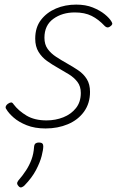

<svg xmlns="http://www.w3.org/2000/svg" viewBox="-20 -539 519 834"><path d="M178 19Q131 19 96 5Q61 -9 39 -28.5Q17 -48 8 -64Q3 -70 5 -76.5Q7 -83 14 -88Q23 -94 28.5 -94Q34 -94 39 -86Q60 -58 95 -37Q130 -16 182 -16Q221 -16 255 -29.5Q289 -43 310 -69.5Q331 -96 331 -135Q331 -164 316.5 -183Q302 -202 279.5 -216Q257 -230 232 -244Q207 -258 184.5 -274Q162 -290 147.5 -313.5Q133 -337 133 -371Q133 -420 158 -452.5Q183 -485 223 -502Q263 -519 311 -519Q352 -519 383 -506.5Q414 -494 435 -477Q456 -460 465 -444Q469 -438 467 -433Q465 -428 457 -423Q451 -419 445.5 -420Q440 -421 435 -426Q408 -455 378 -470Q348 -485 305 -485Q250 -485 211.5 -457Q173 -429 173 -375Q173 -346 187 -326.5Q201 -307 224 -292Q247 -277 272 -263Q297 -249 320 -233.5Q343 -218 357 -195.5Q371 -173 371 -140Q371 -90 345 -54Q319 -18 275 0.5Q231 19 178 19ZM61 270Q55 264 54.5 258.5Q54 253 59 246Q79 223 93.5 200.5Q108 178 117 153.5Q126 129 128 99Q129 88 134.5 84Q140 80 149 80Q159 80 163.5 84Q168 88 168 96Q168 111 161 138.5Q154 166 136.5 199.5Q119 233 86 267Q81 272 74 274.5Q67 277 61 270Z"/></svg>

Font: Playwrite CU Thin
Style: Regular
Weight: 250
Designer: Veronika Burian, José Scaglione
Foundry: TypeTogether
Version: Version 1.002